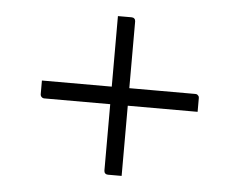

<svg xmlns="http://www.w3.org/2000/svg" viewBox="-40 -573 680 545"><g transform="rotate(5 300.0 -300.5)"><path d="M275 -526Q285 -526 294.5 -526Q304 -526 314 -526Q319 -526 322 -523Q325 -520 325 -515Q325 -442 325 -368.5Q325 -295 325 -222Q325 -149 325 -75Q315 -75 305.5 -75Q296 -75 286 -75Q281 -75 278 -78Q275 -81 275 -86Q275 -143 275 -199.5Q275 -256 275 -313Q275 -370 275 -426Q275 -462 275 -488Q275 -514 275 -526ZM76 -325H513Q517 -325 519 -323.5Q521 -322 522.5 -320Q524 -318 524 -314Q524 -304 524 -294.5Q524 -285 524 -275H87Q84 -275 81.5 -276.5Q79 -278 77.5 -280.5Q76 -283 76 -286Q76 -296 76 -305.5Q76 -315 76 -325Z"/></g></svg>

Font: Recursive Sans Linear Light
Style: Regular
Weight: 300
Version: Version 1.085